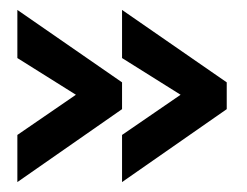

<svg xmlns="http://www.w3.org/2000/svg" viewBox="-20 -483 497 387"><path d="M226 -116V-211L344 -292L226 -366V-463L437 -317V-263ZM15 -116V-211L133 -292L15 -366V-463L226 -317V-263Z"/></svg>

Font: Stick No Bills SemiBold
Style: Regular
Weight: 600
Designer: Kosala Senevirathne, Siva Puranthara, Lasantha Premarathna, Tharique Azeez
Foundry: mooniak
Version: Version 2.000